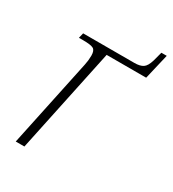

<svg xmlns="http://www.w3.org/2000/svg" viewBox="-157 -719 729 808"><g transform="rotate(30 207.5 -315.0)"><path d="M135 -426Q140 -449 140 -472Q140 -497 127.5 -504Q115 -511 77 -511H57L63 -536H312Q339 -536 353.5 -545.5Q368 -555 377 -585L389 -630H415L386 -507H194L87 0H45Z"/></g></svg>

Font: Noto Serif ExtraLight
Style: Italic
Weight: 200
Italic angle: -12°
Designer: Monotype Design Team
Foundry: Monotype Imaging Inc.
Version: Version 2.014; ttfautohint (v1.8.4.7-5d5b)